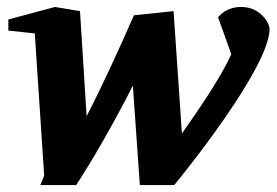

<svg xmlns="http://www.w3.org/2000/svg" viewBox="-20 -520 795 552"><path d="M755 -437C755 -454 728 -500 674 -500C633 -500 613 -478 607 -470L645 -364C612 -292 549 -202 503 -136L479 -488L365 -476C323 -380 275 -275 229 -186L210 -488L138 -500L4 -464V-432L80 -424L107 -15L96 12H199C247 -61 310 -171 362 -274L382 12H481C506 -18 755 -326 755 -437Z"/></svg>

Font: Veleka
Style: Bold Italic
Weight: 700
Italic angle: -12°
Designer: Stefan Peev, Context Ltd, 2016; SIL International, 1997-2014.
Foundry: Stefan Peev, Context Ltd, 2016
Version: Version 5.000